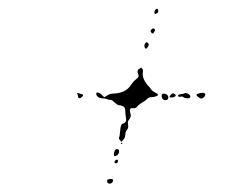

<svg xmlns="http://www.w3.org/2000/svg" viewBox="-20 -412 587 449"><path d="M231 9Q232 7 237.5 6.5Q243 6 244 8Q245 10 243 14Q239 19 234 17Q229 15 231 9ZM256 -35Q255 -31 252 -30Q249 -30 248 -32Q247 -34 249.5 -36.5Q252 -39 254 -38.5Q256 -38 256 -35ZM249 -61Q252 -64 255 -63Q259 -63 258.5 -57.5Q258 -52 254 -49Q250 -46 248 -47Q246 -48 246.5 -53Q247 -58 249 -61ZM264 -75Q262 -75 263 -76.5Q264 -78 265 -78Q266 -78 266 -76.5Q266 -75 264 -75ZM363 -193Q368 -193 371 -190Q374 -187 373.5 -183Q373 -179 369 -178Q364 -177 361 -180Q358 -183 358 -188Q358 -193 363 -193ZM455 -195Q458 -194 459 -193.5Q460 -193 460 -190Q459 -186 455.5 -183.5Q452 -181 449 -182Q446 -183 442.5 -186Q439 -189 439.5 -190.5Q440 -192 445 -193.5Q450 -195 455 -195ZM410 -193Q415 -197 422 -191Q426 -188 425 -185Q424 -182 419 -182Q413 -182 409.5 -184.5Q406 -187 403 -186Q400 -185 398 -186Q394 -188 398 -190Q400 -192 403 -192Q407 -192 410 -193ZM380 -191Q384 -195 387 -193Q395 -189 387 -185Q384 -184 380 -184Q373 -184 380 -191ZM162 -189 160 -195 167 -193Q172 -192 173.5 -191Q175 -190 174 -188Q173 -187 171 -185Q169 -183 167 -182.5Q165 -182 164 -183Q163 -183 162 -189ZM307 -252Q310 -254 310 -254Q310 -254 312.5 -251.5Q315 -249 314 -243Q312 -228 326 -212Q331 -207 333.5 -203Q336 -199 342 -196Q355 -190 345 -187Q341 -185 336 -185Q328 -185 324.5 -181Q321 -177 313 -172.5Q305 -168 301 -163Q297 -158 291 -159Q285 -160 284 -156Q283 -152 285 -147Q288 -139 281 -131Q278 -128 279.5 -120.5Q281 -113 277 -108.5Q273 -104 273 -97Q273 -90 268 -85L264 -80L261 -84Q257 -88 258.5 -90.5Q260 -93 261 -106Q262 -123 268 -123Q270 -123 273 -126Q276 -129 274.5 -137Q273 -145 273 -153Q273 -161 267.5 -163.5Q262 -166 258.5 -166Q255 -166 248 -172.5Q241 -179 238 -178.5Q235 -178 230.5 -180Q226 -182 220 -182Q216 -182 212.5 -183.5Q209 -185 207 -187.5Q205 -190 205 -192Q205 -199 215 -193Q217 -192 218 -190Q223 -185 224 -185Q225 -185 231 -189Q237 -193 244 -193Q274 -194 286 -213Q291 -221 301 -229Q306 -233 303 -239Q299 -248 307 -252ZM319 -310Q323 -316 327 -310Q329 -307 326 -303Q321 -294 318 -302Q317 -306 319 -310ZM334 -343Q338 -347 341 -344.5Q344 -342 341 -338Q337 -330 333 -337Q331 -340 334 -343ZM343 -389Q349 -395 350 -387Q351 -382 347 -381Q341 -377 341 -383Q341 -386 343 -389Z"/></svg>

Font: TT2020 Style D
Style: Italic
Weight: 400
Italic angle: -15°
Version: Version 0.2.000